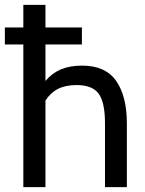

<svg xmlns="http://www.w3.org/2000/svg" viewBox="-36 -770 598 790"><path d="M486 -262V0H396V-262Q396 -349 370 -384.5Q344 -420 279 -420Q234 -420 203 -404.5Q172 -389 151 -356V0H60V-587H-16V-657H60V-750H151V-657H301V-587H151V-437Q178 -469 214.5 -484.5Q251 -500 302 -500Q398 -500 442 -437Q486 -374 486 -262Z"/></svg>

Font: Cabin
Style: Regular
Weight: 400
Designer: Pablo Impallari
Foundry: Pablo Impallari. http://www.impallari.com Igino Marini. http://www.ikern.com
Version: Version 2.001